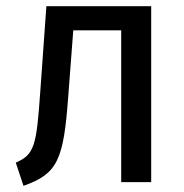

<svg xmlns="http://www.w3.org/2000/svg" viewBox="-20 -589 595 621"><path d="M130 -569 110 -289C98 -120 92 -89 31 -63L56 12C167 -27 186 -72 201 -281L217 -491H372V0H469V-569Z"/></svg>

Font: Glow Sans SC Condensed Medium
Style: Regular
Weight: 600
Width: 3
Designer: Ryoko NISHIZUKA (kana, bopomofo & ideographs); Paul D. Hunt (Latin, Greek & Cyrillic); Sandoll Communications, Soo-young
Version: Version 0.93